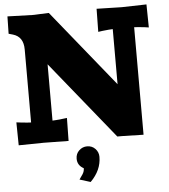

<svg xmlns="http://www.w3.org/2000/svg" viewBox="-62 -778 944 1073"><g transform="rotate(-5 410.0 -241.0)"><path d="M399.9 40Q427.7 40 445.8 59.1Q463.9 78.1 463.9 104Q463.9 179.2 402.8 240.2L341.8 221.2L360.8 193.8Q371.1 178.2 371.1 160.2Q335.9 141.6 335.9 104Q335.9 76.2 355 58.1Q374 40 399.9 40ZM799.8 -721.2 801.8 -591.8 777.8 -595.2Q734.9 -600.1 720.2 -600.1V2.9Q604 0 600.1 0H573.2L220.2 -436V-120.1Q234.9 -120.1 277.8 -125L301.8 -127.9L299.8 1L160.2 -1L20 1L18.1 -127.9L42 -125Q85 -120.1 100.1 -120.1V-529.8Q100.1 -601.1 42 -618.2L18.1 -625L20 -722.2L160.2 -717.8L252 -721.2L600.1 -291V-600.1Q585 -600.1 542 -595.2L518.1 -591.8L520 -721.2L660.2 -717.8Z"/></g></svg>

Font: Zantroke
Style: Regular
Weight: 500
Foundry: gluk
Version: Version 0.36